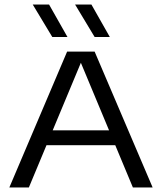

<svg xmlns="http://www.w3.org/2000/svg" viewBox="-20 -821 710 841"><path d="M21 0 274 -595H394.5L648.5 0H562L328 -561H340.5L106.5 0ZM166.5 -185 188 -250H481L501.5 -185ZM394.5 -659 309 -801H380.5L461 -659ZM209 -659 123.5 -801H195L275.5 -659Z"/></svg>

Font: Encode Sans SC Expanded
Style: Regular
Weight: 400
Width: 7
Designer: Multiple Designers
Foundry: Impallari Type
Version: Version 3.002